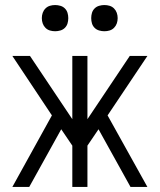

<svg xmlns="http://www.w3.org/2000/svg" viewBox="-20 -742 634 762"><path d="M498 0 371 -229 327 -164V0H267V-164L223 -229L96 0H29L186 -284L29 -520H99L267 -269V-520H327V-269L495 -520H565L407 -284L565 0ZM394 -618Q384 -618 373.5 -621Q363 -624 355.5 -631.5Q348 -639 345 -649Q342 -659 342 -670Q342 -681 345 -691Q348 -701 355.5 -708.5Q363 -716 373.5 -719Q384 -722 394 -722Q405 -722 415 -719Q425 -716 432.5 -708.5Q440 -701 443.5 -691Q447 -681 447 -670Q447 -659 443.5 -649Q440 -639 432.5 -631.5Q425 -624 415 -621Q405 -618 394 -618ZM199 -618Q188 -618 178 -621Q168 -624 160.5 -631.5Q153 -639 149.5 -649Q146 -659 146 -670Q146 -681 149.5 -691Q153 -701 160.5 -708.5Q168 -716 178 -719Q188 -722 199 -722Q209 -722 219.5 -719Q230 -716 237.5 -708.5Q245 -701 248 -691Q251 -681 251 -670Q251 -659 248 -649Q245 -639 237.5 -631.5Q230 -624 219.5 -621Q209 -618 199 -618Z"/></svg>

Font: Iosevka QP Light
Style: Regular
Weight: 300
Designer: Belleve Invis
Foundry: Belleve Invis
Version: Version 20.0.0; ttfautohint (v1.8.4)